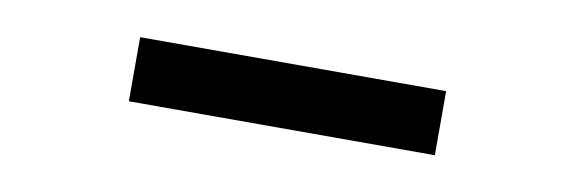

<svg xmlns="http://www.w3.org/2000/svg" viewBox="-25 -4 755 252"><g transform="rotate(10 352.5 122.5)"><path d="M556.2 165H148.4V79.6H556.2Z"/></g></svg>

Font: Aclonica
Style: Regular
Weight: 400
Designer: Astigmatic (AOETI)
Foundry: Astigmatic (AOETI)
Version: Version 1.000